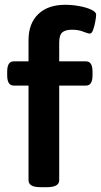

<svg xmlns="http://www.w3.org/2000/svg" viewBox="-20 -779 421 801"><path d="M152 2Q123 2 111 -5.5Q99 -13 99 -27V-422H37Q10 -422 10 -465V-480Q10 -523 37 -523H99V-611Q99 -681 139.5 -720Q180 -759 252 -759Q281 -759 311 -753.5Q341 -748 361 -738.5Q381 -729 381 -718Q381 -708 377.5 -689Q374 -670 368.5 -654.5Q363 -639 355 -639Q346 -639 327 -647Q308 -655 280 -655Q253 -655 240 -644Q227 -633 227 -601V-523H339Q366 -523 366 -480V-465Q366 -422 339 -422H227V-27Q227 -13 214.5 -5.5Q202 2 173 2Z"/></svg>

Font: Asap Expanded SemiBold
Style: Regular
Weight: 600
Width: 7
Designer: Pablo Cosgaya
Foundry: Omnibus-Type
Version: Version 3.001; ttfautohint (v1.8.4.7-5d5b)